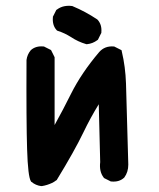

<svg xmlns="http://www.w3.org/2000/svg" viewBox="-20 -628 540 654"><path d="M120.1 5.9Q101.6 3.4 87.4 -8.3L86.4 -8.8L85.4 -10.3Q75.2 -25.9 72.3 -120.1Q69.3 -214.4 70.3 -422.9V-423.3V-423.8Q72.8 -442.4 84.5 -456.5L85 -457L85.4 -457.5Q102.1 -472.2 127.9 -469.7H129.9L131.3 -468.8L150.9 -459L153.8 -457.5L155.3 -454.6L165 -435.1L166 -433.1V-430.7V-202.1Q195.3 -254.9 221.7 -308.1Q257.3 -379.4 317.9 -450.7Q336.9 -472.2 367.2 -469.7H368.7L370.6 -468.8L390.1 -459L394 -457L395 -452.1Q407.2 -400.9 409.2 -343.3Q411.1 -286.6 417 -67.4Q417 -41.5 403.3 -23.4L402.8 -22.5L401.9 -22Q385.3 -7.3 359.4 -9.8H357.4L356 -10.7L336.4 -20.5L334.5 -21.5L333 -23.4Q317.4 -43.9 321.3 -75.7L316.4 -272.9Q287.6 -226.1 264.2 -177.2Q233.4 -113.3 174.3 -16.6L173.3 -14.6L171.4 -13.7Q164.6 -8.3 156.7 -4.6Q148.9 -1 140.4 1.7Q131.8 4.4 122.6 5.9H121.1ZM272.5 -478Q259.3 -481.9 246.6 -487.8Q233.9 -493.7 222.2 -501.5Q211.4 -508.3 200.2 -513.7Q189 -519 176.8 -522.9L174.3 -523.9L172.4 -525.9Q157.7 -542.5 160.2 -569.3V-571.3L161.1 -572.8L170.9 -592.3L171.9 -594.2L174.3 -595.7Q185.5 -604 198.7 -606.7Q211.9 -609.4 226.1 -607.4L227.5 -606.9L228.5 -606.4Q270.5 -588.9 311 -562L312 -561L313 -560.1Q327.6 -543.5 325.2 -517.6V-515.6L324.2 -514.2L314.5 -494.6L313.5 -492.7L311.5 -491.2Q303.7 -485.4 294.9 -481.9Q286.1 -478.5 276.4 -477.5H274.4Z"/></svg>

Font: NaikaiFont
Style: Bold
Weight: 700
Version: Version 1.89